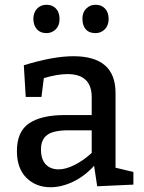

<svg xmlns="http://www.w3.org/2000/svg" viewBox="-20 -776 604 806"><path d="M465 -72 540 -54V-1L388 6L375 -80Q335 -36 286.5 -13Q238 10 192 10Q131 10 91 -29.5Q51 -69 51 -142Q51 -224 102.5 -258.5Q154 -293 252 -293H365V-368Q365 -465 263 -465Q221 -465 164 -448L154 -369H88L80 -502Q203 -540 288 -540Q465 -540 465 -386ZM226 -65Q256 -65 293 -83.5Q330 -102 365 -134V-229H268Q204 -229 178 -209.5Q152 -190 152 -149Q152 -107 172 -86Q192 -65 226 -65ZM120 -696Q120 -723 135.5 -739.5Q151 -756 175 -756Q200 -756 215 -740Q230 -724 230 -696Q230 -669 214 -653Q198 -637 175 -637Q150 -637 135.5 -652.5Q121 -668 120 -696ZM326 -698Q326 -724 342 -740Q358 -756 381 -756Q406 -756 421 -740Q436 -724 436 -696Q436 -669 420 -653Q404 -637 381 -637Q354 -637 340 -653Q326 -669 326 -698Z"/></svg>

Font: Bitter Pro Medium
Style: Regular
Weight: 500
Designer: Sol Matas, and Bitter project Authors
Foundry: Sol Matas
Version: Version 1.010